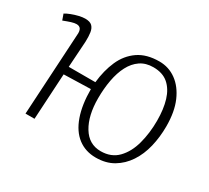

<svg xmlns="http://www.w3.org/2000/svg" viewBox="-110 -696 965 887"><g transform="rotate(30 372.0 -252.0)"><path d="M479 14Q424 14 384 -16.5Q344 -47 323 -106.5Q302 -166 302 -249L159 -245L145 0H97L122 -435Q124 -455 117.5 -465.5Q111 -476 95 -476Q84 -476 68 -471Q52 -466 29 -457L18 -488Q29 -495 47 -502Q65 -509 84 -513.5Q103 -518 117 -518Q143 -518 154.5 -506.5Q166 -495 169 -474.5Q172 -454 171 -426Q170 -403 168 -380Q166 -357 165 -334Q164 -311 162 -287H304Q311 -353 334 -405Q357 -457 401 -487.5Q445 -518 513 -518Q563 -518 603 -489Q643 -460 666.5 -406Q690 -352 690 -274Q690 -217 677.5 -165Q665 -113 638.5 -73Q612 -33 572.5 -9.5Q533 14 479 14ZM484 -23Q540 -23 574.5 -58.5Q609 -94 624.5 -151.5Q640 -209 640 -275Q640 -337 626 -383Q612 -429 582 -455Q552 -481 502 -481Q462 -481 433.5 -461.5Q405 -442 387 -407.5Q369 -373 360.5 -327Q352 -281 352 -229Q352 -137 386.5 -80Q421 -23 484 -23Z"/></g></svg>

Font: Literata 18pt ExtraLight
Style: Italic
Weight: 250
Italic angle: -2°
Designer: Latin by Veronika Burian and Jose Scaglione. Greek by Irene Vlachou. Cyrillic by Vera Evstafieva
Foundry: TypeTogether
Version: Version 3.103;gftools[0.9.29]